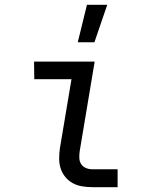

<svg xmlns="http://www.w3.org/2000/svg" viewBox="-20 -775 640 795"><path d="M363 0Q341 0 320 -3.5Q299 -7 281.5 -16.5Q264 -26 251 -41.5Q238 -57 231.5 -76.5Q225 -96 225 -117.5Q225 -139 228 -161L276 -447H122L121 -520H372L310 -149Q308 -135 308.5 -120.5Q309 -106 316.5 -95Q324 -84 336.5 -79Q349 -74 363 -74H467V0ZM302 -600 340 -755H424L371 -600Z"/></svg>

Font: Iosevka Plex Etoile
Style: Italic
Weight: 400
Italic angle: -9°
Designer: Belleve Invis
Foundry: Belleve Invis
Version: Version 25.1.1; ttfautohint (v1.8.4)